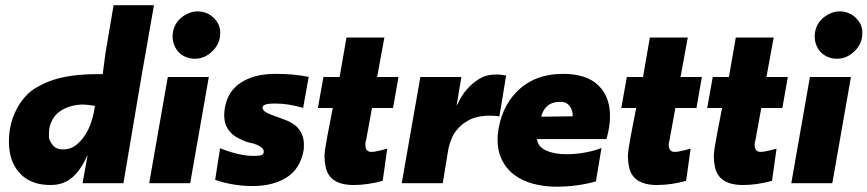

<svg xmlns="http://www.w3.org/2000/svg" viewBox="-20 -708 3352 742"><path d="M175 7Q105.5 7 64 -31Q14.5 -77.5 14.5 -160Q14.5 -225.5 40 -277.5Q54.5 -308.5 76.8 -333.8Q99 -359 129 -374.5Q174.5 -400 230.5 -410.8Q286.5 -421.5 353.5 -421.5H377L387 -499L419 -688H575L525 -402.5L457 0H299L319 -110.5Q295 -54.5 261 -23.8Q227 7 175 7ZM223 -130.5Q252 -130.5 272.8 -146.5Q293.5 -162.5 308 -184.8Q322.5 -207 330.8 -231Q339 -255 342 -270.2Q345 -285.5 347 -299Q313.5 -304 302.5 -304Q253.5 -304 216.2 -280.8Q179 -257.5 170.5 -210.5Q169.5 -205.5 169 -187L169.5 -174.5Q173.5 -158.5 186.2 -144.5Q199 -130.5 223 -130.5Z M733 -481Q715.5 -481 699.5 -487.2Q683.5 -493.5 672 -504.8Q660.5 -516 653.8 -532.5Q647 -549 647 -566.5Q647 -587.5 654.5 -605Q662 -622.5 675.5 -635.2Q689 -648 706.8 -656Q724.5 -664 743.5 -664Q779.5 -664 805.2 -639.5Q831 -615 831 -583V-578.5Q831 -540 801.2 -510.5Q771.5 -481 733 -481ZM715 0H556.5L628.5 -410.5H787Z M955.5 11Q881 11 811.5 -13L830.5 -135Q905.5 -105.5 959.5 -105.5Q973 -105.5 985 -107.2Q997 -109 998.5 -117.5L999.5 -121.5Q999.5 -137.5 971.5 -149Q962 -153 932 -160Q914.5 -167 897.2 -176Q880 -185 868 -200Q846.5 -224 846.5 -263Q846.5 -276 849 -291Q860 -356 911.8 -389.2Q963.5 -422.5 1043.5 -422.5Q1083.5 -422.5 1111.8 -419.8Q1140 -417 1173 -411L1151.5 -291Q1094.5 -308 1042 -308Q995.5 -308 994.5 -293Q994.5 -281 1009.8 -273Q1025 -265 1045.8 -258Q1066.5 -251 1087 -242.8Q1107.5 -234.5 1124 -221Q1154.5 -193 1154.5 -149L1154 -130.5Q1141 -53.5 1084 -20Q1033 11 955.5 11Z M1347 7Q1251 7 1238 -65.5Q1234 -84.5 1234 -107L1236.5 -132Q1239.5 -156 1266 -290.5H1208.5L1230 -410.5H1292.5L1319 -563H1465.5L1437.5 -410.5H1520L1499 -290.5H1417.5L1393.5 -158.5L1394 -165.5Q1391.5 -156 1392 -148L1392.5 -140Q1396.5 -121 1415 -121Q1421.5 -121 1430.8 -122.5Q1440 -124 1452.2 -127.2Q1464.5 -130.5 1476.5 -133.5L1459 -9Q1400 7 1347 7Z M1691 0H1532.5L1604.5 -410.5H1763L1744.5 -300Q1747 -302.5 1756.5 -322Q1766 -341.5 1785 -363.5Q1804 -385.5 1831.5 -402.8Q1859 -420 1896.5 -420Q1908.5 -420 1918.2 -418.8Q1928 -417.5 1936 -416L1910 -258.5Q1890 -261 1872 -261Q1828 -261 1797.5 -246.5Q1754.5 -225.5 1731 -185L1728 -178.5Q1717 -153.5 1712.5 -130.5Z M2129.5 13.5Q2083 13.5 2040.5 2.2Q1998 -9 1966.5 -33Q1935 -57 1917.5 -95Q1903 -125.5 1903 -167L1903.5 -186.5Q1914 -289 1976.5 -353Q2044.5 -422.5 2156.5 -422.5Q2232.5 -422.5 2277.5 -390.5Q2337.5 -346.5 2337.5 -259Q2337.5 -217.5 2323.5 -170.5H2055.5Q2058 -141.5 2089.8 -126.8Q2121.5 -112 2169.5 -112Q2204.5 -112 2240.5 -118.5Q2276.5 -125 2304.5 -136L2283 -7Q2211 13.5 2129.5 13.5ZM2071.5 -257 2192.5 -258.5 2193.5 -265.5 2191.5 -277.5Q2189 -287 2183.5 -295.5Q2178 -304 2168.8 -309.2Q2159.5 -314.5 2148.5 -314.5Q2120.5 -314.5 2105.5 -305.5Q2080.5 -291.5 2071.5 -257Z M2519.5 7Q2423.5 7 2410.5 -65.5Q2406.5 -84.5 2406.5 -107L2409 -132Q2412 -156 2438.5 -290.5H2381L2402.5 -410.5H2465L2491.5 -563H2638L2610 -410.5H2692.5L2671.5 -290.5H2590L2566 -158.5L2566.5 -165.5Q2564 -156 2564.5 -148L2565 -140Q2569 -121 2587.5 -121Q2594 -121 2603.2 -122.5Q2612.5 -124 2624.8 -127.2Q2637 -130.5 2649 -133.5L2631.5 -9Q2572.5 7 2519.5 7Z M2851.5 7Q2755.5 7 2742.5 -65.5Q2738.5 -84.5 2738.5 -107L2741 -132Q2744 -156 2770.5 -290.5H2713L2734.5 -410.5H2797L2823.5 -563H2970L2942 -410.5H3024.5L3003.5 -290.5H2922L2898 -158.5L2898.5 -165.5Q2896 -156 2896.5 -148L2897 -140Q2901 -121 2919.5 -121Q2926 -121 2935.2 -122.5Q2944.5 -124 2956.8 -127.2Q2969 -130.5 2981 -133.5L2963.5 -9Q2904.5 7 2851.5 7Z M3214.5 -481Q3197 -481 3181 -487.2Q3165 -493.5 3153.5 -504.8Q3142 -516 3135.2 -532.5Q3128.5 -549 3128.5 -566.5Q3128.5 -587.5 3136 -605Q3143.5 -622.5 3157 -635.2Q3170.5 -648 3188.2 -656Q3206 -664 3225 -664Q3261 -664 3286.8 -639.5Q3312.5 -615 3312.5 -583V-578.5Q3312.5 -540 3282.8 -510.5Q3253 -481 3214.5 -481ZM3196.5 0H3038L3110 -410.5H3268.5Z"/></svg>

Font: Lucymar Sans ExtraBold
Style: Italic
Weight: 800
Italic angle: -10°
Foundry: The League of Moveable Type (original font) / Main changes by Cristiano Sobral with portions from Mirco Monsees
Version: Version 2.00;August 30, 2020;FontCreator 13.0.0.2681 64-bit